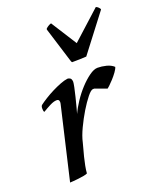

<svg xmlns="http://www.w3.org/2000/svg" viewBox="-135 -790 729 883"><g transform="rotate(-20 230.0 -348.0)"><path d="M172 -143Q170 -134 165 -116.5Q160 -99 155 -79Q150 -59 146 -38.5Q142 -18 141 -2Q136 1 123 3.5Q110 6 96 7.5Q82 9 70 10Q58 11 54 11L137 -345Q139 -353 136.5 -359.5Q134 -366 125 -366Q111 -366 91.5 -356Q72 -346 54 -335Q50 -339 50 -351Q50 -359 51 -362Q52 -365 54 -368Q67 -378 87 -390.5Q107 -403 128 -413.5Q149 -424 169.5 -432Q190 -440 206 -442Q212 -442 218.5 -438Q225 -434 226 -420Q226 -414 222 -394Q218 -374 212 -350.5Q206 -327 200.5 -305.5Q195 -284 192 -274Q203 -299 222.5 -328.5Q242 -358 265 -383Q288 -408 311.5 -425Q335 -442 353 -442Q373 -442 395 -436.5Q417 -431 431 -418Q429 -409 418.5 -394.5Q408 -380 396 -367Q384 -354 374.5 -345Q365 -336 364 -336L306 -357H300Q290 -357 271.5 -334Q253 -311 233 -278Q213 -245 195.5 -208Q178 -171 172 -143ZM252 -506Q251 -506 248 -513L194 -687Q195 -689 195 -690Q195 -691 196 -692Q210 -704 222 -707L302 -581L441 -707Q451 -704 459 -692Q461 -690 459 -687L322 -508Q304 -507 289.5 -506.5Q275 -506 252 -506Z"/></g></svg>

Font: Lusitana
Style: Italic
Weight: 400
Italic angle: -12°
Designer: Ana Paula Megda
Foundry: Ana Paula Megda
Version: Version 1.000; ttfautohint (v1.1) -l 8 -r 50 -G 200 -x 14 -D